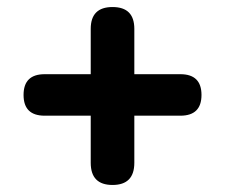

<svg xmlns="http://www.w3.org/2000/svg" viewBox="-20 -557 640 546"><path d="M300 -31Q238 -31 238 -94V-228H107Q47 -228 47 -287Q47 -346 107 -346H238V-475Q238 -537 300 -537Q362 -537 362 -475V-346H493Q553 -346 553 -287Q553 -228 493 -228H362V-94Q362 -31 300 -31Z"/></svg>

Font: Chiron GoRound TC H
Style: Regular
Weight: 900
Designer: Ryoko NISHIZUKA 西塚涼子 (kana, bopomofo & ideographs); Paul D. Hunt (Latin, Greek & Cyrillic); Sandoll Communications 산돌커뮤니
Foundry: Adobe
Version: Version 1.000;hotconv 1.1.1;makeotfexe 2.6.0